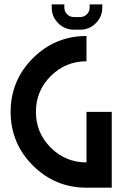

<svg xmlns="http://www.w3.org/2000/svg" viewBox="-20 -870 561 890"><path d="M380.9 0Q235.4 0 132.3 -103Q29.3 -206.1 29.3 -351.6Q29.3 -497.1 132.3 -600.1Q235.4 -703.1 380.9 -703.1V-585.9Q283.7 -585.9 215.1 -517.3Q146.5 -448.7 146.5 -351.6Q146.5 -254.4 215.1 -185.8Q283.7 -117.2 380.9 -117.2V-351.6H498V0ZM322.3 -732.4Q279.8 -732.4 249.8 -762.5Q219.7 -792.5 219.7 -835V-849.6H278.3V-835Q278.3 -816.4 291.3 -803.7Q304.2 -791 322.3 -791H351.6Q369.6 -791 382.6 -803.7Q395.5 -816.4 395.5 -835V-849.6H454.1V-835Q454.1 -792.5 424.1 -762.5Q394 -732.4 351.6 -732.4Z"/></svg>

Font: Gerhaus
Style: Regular
Weight: 400
Designer: GGBotNet
Foundry: GGBotNet
Version: 1.01